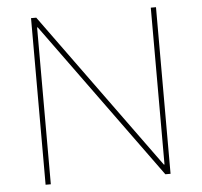

<svg xmlns="http://www.w3.org/2000/svg" viewBox="-52 -781 877 835"><g transform="rotate(-5 386.5 -363.5)"><path d="M113.6 0ZM659.1 0H636.4L139.2 -684.7H136.4V0H113.6V-727.3H136.4L633.5 -42.6H636.4V-727.3H659.1Z"/></g></svg>

Font: Linik Sans Thin
Style: Regular
Weight: 100
Designer: Fonts by Rasmus Andersson / Changes by Cristiano Sobral with parts from Marc Monis
Foundry: rsms
Version: Version 3.020; ttfautohint (v1.6)